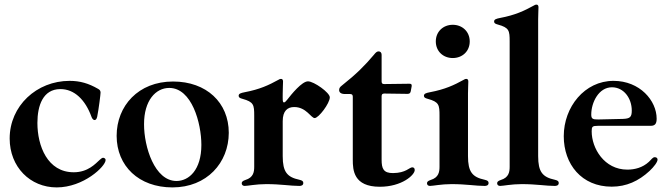

<svg xmlns="http://www.w3.org/2000/svg" viewBox="-20 -794 2877 828"><path d="M224.4 14.2C340.6 14.2 435.4 -76.7 435.4 -103.7C435.4 -111.9 427.2 -113.6 424.4 -113.6C420.5 -113.6 415.8 -109.7 410.2 -104.8C391.3 -87.7 359.4 -51.1 297.9 -51.1C184.7 -51.1 141.3 -164.8 141.3 -263.8C141.3 -340.2 166.2 -409.1 239.3 -409.8C301.5 -410.5 348.4 -362.2 374.3 -290.8C376.8 -283.7 381.4 -276.3 388.1 -276.3C392.4 -276.3 396.7 -279.8 399.1 -290.5C406.2 -326 413.7 -387.8 413.7 -394.9C413.7 -404.8 407.7 -408 402.3 -411.2C362.2 -434.3 325.3 -445.3 280.2 -445.3C138.1 -445.3 21.7 -337.4 21.7 -196.7C21.7 -73.9 110.1 14.2 224.4 14.2Z M723.7 14.2C872.2 14.2 966.3 -92.3 966.6 -221.2C966.6 -351.6 870.4 -442.5 726.2 -442.5C576.7 -442.5 483 -337.4 483 -208.1C483.3 -78.1 578.5 14.2 723.7 14.2ZM601.2 -258.2C600.9 -360.8 651.6 -414.8 709.9 -414.8C807.2 -414.8 848.4 -263.1 848.4 -169C848.4 -61.8 795.1 -13.5 741.1 -13.5C646.7 -13.5 600.9 -160.9 601.2 -258.2Z M1035.2 7.8C1047.9 7.8 1084.2 0 1128.2 0C1191.8 0 1232.6 7.8 1271 7.8C1278.1 7.8 1288 6 1288 -5C1288 -12.4 1283.4 -16 1271 -18.8C1218 -30.2 1199.2 -52.6 1199.2 -120.7V-271.3C1199.2 -316.4 1220.2 -332.4 1248.9 -332.4C1300.8 -332.4 1321.4 -284.8 1337 -284.8C1354 -284.8 1402.3 -348.4 1402.3 -374.3C1402.3 -394.5 1333.8 -443.2 1308.2 -443.2C1282 -443.2 1237.6 -388.5 1217.7 -362.9C1212 -355.5 1208.1 -352.3 1204.5 -352.3C1197.8 -352.3 1199.2 -367.5 1199.2 -391.3C1199.2 -409.8 1200.6 -431.8 1200.6 -442.5C1200.6 -450.3 1197.4 -453.8 1191.8 -453.8C1187.9 -453.8 1185.4 -452.8 1180.8 -449.9C1138.8 -426.8 1100.5 -408.7 1035.2 -396.3C1018.8 -393.1 1009.2 -390.3 1009.2 -381C1009.2 -373.6 1014.6 -370.7 1025.2 -367.9C1074.6 -354.4 1076.3 -341.6 1076.3 -294.7V-75.3C1076.3 -52.9 1073.2 -28.4 1038 -17.8C1026.3 -13.8 1022.4 -9.6 1022.4 -3.6C1022.4 3.6 1027.7 7.8 1035.2 7.8Z M1617.9 11.4C1713.1 11.4 1768.5 -39.4 1768.5 -60.7C1768.5 -68.9 1764.2 -72.1 1758.2 -72.4C1745.7 -72.8 1730.8 -47.9 1675.1 -47.6C1633.5 -47.2 1625.7 -67.1 1625.7 -105.1V-379.3C1626.1 -387.4 1628.9 -390.3 1637.1 -390.6L1737.9 -389.2C1746.1 -389.6 1749.6 -392.4 1751.4 -400.6L1755.3 -421.9C1756.4 -430 1753.9 -432.9 1745.7 -432.9L1637.1 -431.5C1628.9 -431.5 1626.1 -434.3 1625.7 -442.5V-557.9C1625.7 -567.8 1619.7 -572.4 1612.6 -572.4C1604.8 -572.4 1599.8 -566.8 1592.3 -557.5C1553.6 -511.7 1517.4 -475.1 1453.8 -424.7C1447.4 -419.7 1442.5 -414.8 1442.5 -405.9C1442.5 -395.6 1449.9 -388.5 1468.4 -388.5H1490.1C1498.2 -388.1 1501.1 -385.3 1501.4 -377.1V-105.1C1501.4 -60.7 1504.6 11.4 1617.9 11.4Z M1834.2 7.8C1846.9 7.8 1883.2 0 1927.2 0C1990.8 0 2031.6 7.8 2070 7.8C2077.1 7.8 2087 6 2087 -5C2087 -12.4 2082.4 -16 2070 -18.8C2017 -30.2 1998.2 -52.6 1998.2 -120.7V-391.3C1998.2 -409.8 1999.6 -431.8 1999.6 -442.5C1999.6 -450.3 1996.4 -453.8 1990.8 -453.8C1986.9 -453.8 1984.4 -452.8 1979.8 -449.9C1937.9 -426.8 1899.5 -408.7 1834.2 -396.3C1817.8 -393.1 1808.2 -390.3 1808.2 -381C1808.2 -373.6 1813.6 -370.7 1824.2 -367.9C1873.6 -354.4 1875.4 -341.6 1875.4 -294.7V-75.3C1875.4 -52.9 1872.2 -28.4 1837 -17.8C1825.3 -13.8 1821.4 -9.6 1821.4 -3.6C1821.4 3.6 1826.7 7.8 1834.2 7.8ZM1859.4 -615.4C1859.4 -572.8 1891.3 -543.7 1932.5 -543.7C1973.7 -543.7 2005.7 -572.8 2005.7 -615.4C2005.7 -657.7 1973.7 -687.1 1932.5 -687.1C1891.3 -687.1 1859.4 -657.7 1859.4 -615.4Z M2136.7 7.8C2149.5 7.8 2185.7 0 2229.8 0C2293.3 0 2334.2 7.8 2372.5 7.8C2379.6 7.8 2389.6 6 2389.6 -5C2389.6 -12.4 2384.9 -16 2372.5 -18.8C2319.6 -30.2 2300.8 -52.6 2300.8 -120.7V-711.6C2300.8 -730.1 2302.2 -752.1 2302.2 -762.8C2302.2 -770.6 2299 -774.1 2293.3 -774.1C2289.4 -774.1 2286.9 -773.1 2282.3 -770.2C2240.4 -747.2 2202.1 -729 2136.7 -716.6C2120.4 -713.4 2110.8 -710.6 2110.8 -701.3C2110.8 -693.9 2116.1 -691.1 2126.8 -688.2C2176.1 -674.7 2177.9 -661.9 2177.9 -615.1V-75.3C2177.9 -52.9 2174.7 -28.4 2139.6 -17.8C2127.8 -13.8 2123.9 -9.6 2123.9 -3.6C2123.9 3.6 2129.3 7.8 2136.7 7.8Z M2617.9 11C2681.1 11 2734 -13.1 2781.2 -56.8C2800.8 -75.3 2815.7 -95.2 2815.7 -105.8C2815.7 -111.5 2811.4 -116.1 2804 -116.1C2794.4 -116.1 2790.1 -106.9 2778.1 -95.9C2751.1 -71 2717.3 -62.5 2685.4 -62.5C2585.6 -62.5 2531.6 -154.8 2531.6 -227.6C2531.6 -247.9 2534.4 -251.4 2558.2 -251.4H2785.9C2805.4 -251.4 2811.8 -261 2811.8 -282.3C2811.8 -359.7 2739.7 -445.3 2625.7 -445.3C2501.1 -445.3 2411.2 -332.7 2411.2 -206.7C2411.2 -85.6 2488.3 11 2617.9 11ZM2529.8 -300.1C2529.8 -351.9 2561.8 -417.6 2619 -417.6C2670.5 -417.6 2704.5 -370 2704.5 -317.1C2704.5 -289.1 2697.1 -282.3 2665.8 -281.2C2632.8 -280.2 2575.3 -278.8 2560.4 -278.8C2535.5 -278.4 2529.8 -282 2529.8 -300.1Z"/></svg>

Font: Margiela Serif Semibold
Style: Regular
Weight: 600
Designer: Andreas Faust, Stefan Endress
Version: Version 1.002;FEAKit 1.0